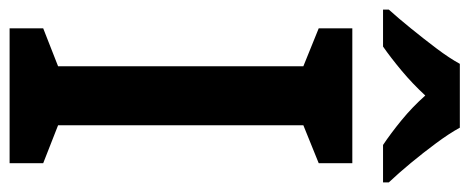

<svg xmlns="http://www.w3.org/2000/svg" viewBox="-316 -669 978 400"><g transform="rotate(90 173.0 -469.0)"><path d="M313 0H32V-70L111 -101V-612L32 -644V-714H313V-644L234 -612V-101L313 -70ZM239 -938Q251 -916 271 -889Q291 -862 312.5 -836Q334 -810 353 -790V-778H275Q251 -794 223.5 -816.5Q196 -839 172 -866Q147 -839 120 -816.5Q93 -794 70 -778H-7V-790Q11 -810 32.5 -836.5Q54 -863 74 -889.5Q94 -916 106 -938Z"/></g></svg>

Font: Noto Sans Tamil SemiCondensed SemiBold
Style: Regular
Weight: 600
Width: 4
Designer: Jelle Bosma - Monotype Design Team
Foundry: Monotype Imaging Inc.
Version: Version 2.004; ttfautohint (v1.8.4.7-5d5b)